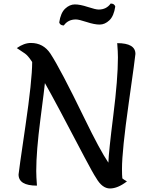

<svg xmlns="http://www.w3.org/2000/svg" viewBox="-20 -1045 861 1086"><path d="M185 -78Q185 -47 189 5Q85 5 85 -58Q85 -68 123.5 -330Q162 -592 162 -694L156 -703Q138 -730 121.5 -742Q105 -754 91 -762.5Q77 -771 75 -773Q116 -802 155 -802Q225 -802 265 -742Q322 -655 458 -375Q546 -194 593 -125Q595 -187 621 -393Q647 -599 647 -720Q647 -751 643 -801Q746 -801 746 -740Q746 -729 708 -461Q670 -193 670 -90Q670 -53 672 -36Q680 -29 698 -19Q646 21 602 21Q558 21 524 -38Q507 -63 459 -154Q290 -477 234 -575Q232 -551 208.5 -370Q185 -189 185 -78ZM409 -935Q365 -935 341 -901Q320 -901 315 -918Q323 -972 348.5 -996Q374 -1020 403.5 -1020Q433 -1020 477 -1005.5Q521 -991 538 -991Q582 -991 606 -1025Q627 -1025 632 -1008Q624 -954 598.5 -930Q573 -906 543.5 -906Q514 -906 470 -920.5Q426 -935 409 -935Z"/></svg>

Font: Merienda
Style: Regular
Weight: 400
Designer: Eduardo Rodriguez Tunni
Foundry: Eduardo Rodriguez Tunni
Version: Version 1.001